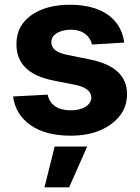

<svg xmlns="http://www.w3.org/2000/svg" viewBox="-20 -573 602 826"><path d="M185 -165.8Q192.1 -132.5 217.7 -115.4Q243.3 -98.4 284.1 -98.4Q304 -98.4 320.3 -102.5Q336.6 -106.5 348.4 -114Q360.1 -121.4 366.5 -131.6Q372.9 -141.7 372.9 -153.8Q371.8 -194.2 302.9 -208.1L208.5 -226.9Q50.1 -258.5 50.8 -382.8Q50.4 -461.6 114 -507.1Q177.6 -552.6 282 -552.6Q309.3 -552.6 336.1 -549Q362.9 -545.5 387.4 -537.5Q411.9 -529.5 433.2 -516.7Q454.5 -503.9 471.2 -485.8Q487.9 -467.7 499.1 -443.9Q510.3 -420.1 514.2 -389.9L375.7 -381.4Q372.9 -394.9 365.6 -406.4Q358.3 -418 346.9 -426.7Q335.6 -435.4 320 -440.3Q304.3 -445.3 284.4 -445.3Q272.4 -445.3 257.6 -442.6Q242.9 -440 230.1 -433.6Q217.3 -427.2 209 -416.9Q200.6 -406.6 201 -391.3Q200.6 -371.8 216.4 -358.3Q232.2 -344.8 270.2 -336.6L369 -316.8Q525.9 -284.4 526.6 -169Q526.6 -114.7 495.4 -74.9Q463.1 -34.1 409.4 -11.7Q355.8 10.7 283.7 10.7Q175.8 10.7 111.2 -34.8Q46.9 -79.9 36.2 -158ZM171.2 233 215.2 57.5H355.1L277.3 233Z"/></svg>

Font: Inter P
Style: Bold
Weight: 700
Designer: Rasmus Andersson
Foundry: rsms
Version: Version 3.018;git-588b23468